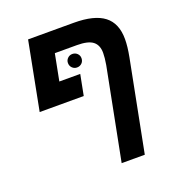

<svg xmlns="http://www.w3.org/2000/svg" viewBox="-141 -723 957 1028"><g transform="rotate(-20 337.5 -209.0)"><path d="M508.8 188H377L479 -334Q485.8 -374 485.8 -400.9Q485.8 -445.3 458.5 -466.6Q431.2 -487.8 368.2 -487.8H242.2L212.9 -336.9H332L309.1 -219.2H58.1L132.8 -606H393.1Q509.8 -606 565.4 -563.2Q621.1 -520.5 621.1 -430.2Q621.1 -388.2 609.9 -330.1ZM290 -414.1Q290 -429.7 301.3 -440.7Q312.5 -451.7 328.1 -451.7Q344.7 -451.7 356 -440.7Q367.2 -429.7 367.2 -414.1Q367.2 -397 356 -386Q344.7 -375 328.1 -375Q312.5 -375 301.3 -386Q290 -397 290 -414.1Z"/></g></svg>

Font: Liberation Sans
Style: Bold Italic
Weight: 700
Italic angle: -12°
Designer: Steve Matteson
Foundry: Ascender Corporation
Version: Version 2.1.5